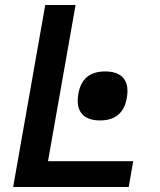

<svg xmlns="http://www.w3.org/2000/svg" viewBox="-20 -746 640 766"><path d="M160.5 -726H281.5L171.5 -103H511.5L493.5 0H32.5ZM290 -344.5Q290 -355.5 292.5 -371.5Q308 -461 399.5 -461Q443 -461 465.8 -441Q488.5 -421 488.5 -383Q488.5 -368 486 -355.5Q470.5 -265.5 379 -265.5Q335.5 -265.5 312.8 -285.8Q290 -306 290 -344.5Z"/></svg>

Font: JuliaMono SemiBold
Style: Italic
Weight: 600
Italic angle: -9°
Monospace: yes
Designer: cormullion
Foundry: corm
Version: Version 0.056; ttfautohint (v1.8.4)